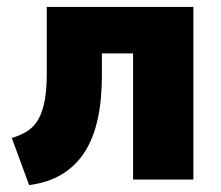

<svg xmlns="http://www.w3.org/2000/svg" viewBox="-20 -518 638 554"><path d="M64 16 14 -120Q42 -128 61.5 -141.5Q81 -155 92.5 -177Q104 -199 109.5 -231Q115 -263 115 -306V-498H538V0H364V-364H274V-300Q274 -228 261.5 -172.5Q249 -117 223.5 -78Q198 -39 158.5 -15Q119 9 64 16Z"/></svg>

Font: Nunito Sans 10pt SemiCondensed Black
Style: Regular
Weight: 900
Width: 4
Designer: Vernon Adams
Foundry: Vernon Adams
Version: Version 3.101;gftools[0.9.27]